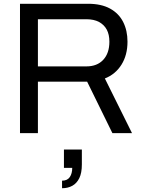

<svg xmlns="http://www.w3.org/2000/svg" viewBox="-20 -706 767 1018"><path d="M86 0V-686H447Q517 -686 563.5 -660.5Q610 -635 633 -589.5Q656 -544 656 -485Q656 -414 624 -363Q592 -312 536 -290L680 0H576L442 -273H181V0ZM181 -354H438Q495 -354 527.5 -389Q560 -424 560 -485Q560 -523 546 -549Q532 -575 505 -589.5Q478 -604 438 -604H181ZM309 292V252Q337 252 350 233Q363 214 363 184H319V87H414V166Q414 211 400.5 238.5Q387 266 363.5 279Q340 292 309 292Z"/></svg>

Font: Archivo SemiBold
Style: Regular
Weight: 400
Version: Version 2.001